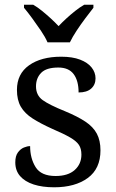

<svg xmlns="http://www.w3.org/2000/svg" viewBox="-20 -786 491 816"><path d="M210 10Q160 10 123 -2Q86 -14 65.5 -37.5Q45 -61 45 -96Q45 -123 56 -138Q67 -153 81.5 -159Q96 -165 108 -165Q108 -113 131.5 -75.5Q155 -38 216 -38Q269 -38 297.5 -63.5Q326 -89 326 -129Q326 -154 315.5 -170Q305 -186 278.5 -201.5Q252 -217 203 -238Q152 -261 118.5 -282.5Q85 -304 68.5 -332.5Q52 -361 52 -404Q52 -472 103.5 -508.5Q155 -545 240 -545Q288 -545 320.5 -532.5Q353 -520 369.5 -499Q386 -478 386 -453Q386 -426 367.5 -409.5Q349 -393 314 -393Q314 -443 293 -471Q272 -499 228 -499Q177 -499 155 -476.5Q133 -454 133 -419Q133 -381 161.5 -360.5Q190 -340 257 -313Q310 -291 343 -269Q376 -247 391.5 -218Q407 -189 407 -147Q407 -69 353 -29.5Q299 10 210 10ZM182 -606Q172 -629 154 -655.5Q136 -682 117 -708Q98 -734 82 -753V-766H121Q140 -755 159 -739.5Q178 -724 196 -707.5Q214 -691 229 -675Q244 -691 262 -707.5Q280 -724 299.5 -739.5Q319 -755 338 -766H377V-753Q362 -734 342.5 -708Q323 -682 305.5 -655.5Q288 -629 277 -606Z"/></svg>

Font: Noto Serif Khmer
Style: Regular
Weight: 400
Designer: Danh Hong and the Monotype Design Team
Foundry: Monotype Imaging Inc.
Version: Version 2.003